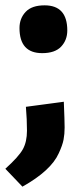

<svg xmlns="http://www.w3.org/2000/svg" viewBox="-31 -528 314 719"><path d="M136 -508Q221 -508 221 -414Q221 -378 198 -353.5Q175 -329 127 -329Q42 -329 42 -423Q42 -459 65 -483.5Q88 -508 136 -508ZM208 -147Q211 -75 211 -50.5Q211 -26 207 -5Q203 16 189 46Q160 111 53 171L-11 104Q39 59 54.5 31Q70 3 70 -38.5Q70 -80 66 -128Z"/></svg>

Font: Magra
Style: Bold
Weight: 600
Designer: Viviana Monsalve
Foundry: Viviana Monsalve
Version: Version 1.001